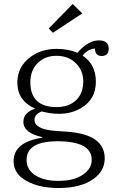

<svg xmlns="http://www.w3.org/2000/svg" viewBox="-20 -755 591 973"><path d="M372.1 -487.3Q425.8 -550.3 481.9 -550.3Q530.8 -550.3 530.8 -508.3Q530.8 -471.2 494.6 -471.2Q462.4 -471.2 460.9 -509.3Q421.4 -504.4 398.9 -473.1Q465.8 -428.7 465.8 -341.3Q465.8 -250 388.7 -206.1Q340.3 -178.2 277.8 -178.2Q237.3 -178.2 190.9 -190.4Q154.8 -175.3 154.8 -148.4Q154.8 -98.6 265.6 -91.3L321.8 -87.4Q510.7 -73.7 510.7 47.9Q510.7 111.3 453.6 151.9Q390.1 197.8 276.9 197.8Q178.2 197.8 113.8 161.6Q48.8 125.5 48.8 62Q48.8 -34.7 193.8 -57.1V-60.1Q98.6 -81.5 98.6 -137.2Q98.6 -186 158.7 -204.1Q67.9 -244.6 67.9 -336.4Q67.9 -417.5 135.7 -467.3Q190.4 -507.3 266.6 -507.3Q327.1 -507.3 372.1 -487.3ZM265.6 -472.2Q208 -472.2 170.9 -435.1Q133.8 -398.4 133.8 -338.4Q133.8 -212.4 266.6 -212.4Q334 -212.4 370.6 -252.4Q401.9 -286.1 401.9 -342.3Q401.9 -397 365.7 -433.1Q328.1 -472.2 265.6 -472.2ZM271 -39.1Q114.7 -39.1 114.7 55.7Q114.7 107.9 164.6 136.7Q207.5 161.6 275.9 161.6Q373.5 161.6 419.9 113.8Q444.8 88.9 444.8 54.7Q444.8 -39.1 271 -39.1ZM348.6 -734.9 397 -687 248 -588.9 227.1 -610.8Z"/></svg>

Font: I.MingCP
Style: Regular
Weight: 400
Designer: I.Font Project
Version: Version 8.000; Sep 06, 2022